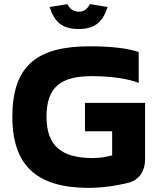

<svg xmlns="http://www.w3.org/2000/svg" viewBox="-20 -904 775 933"><path d="M654 -501V-651C604 -669 520 -679 416 -679C158 -679 40 -583 40 -336C40 -95 164 9 412 9C506 9 594 -13 608 -17C656 -31 685 -72 685 -129V-404H393V-266H525V-149C503 -143 471 -136 432 -136C283 -136 206 -191 206 -337C206 -482 277 -534 427 -534C523 -534 609 -520 654 -501ZM221 -870 308 -884C317 -863 337 -847 362 -847C391 -847 407 -865 417 -884L503 -870C479 -796 440 -763 362 -763C283 -763 245 -796 221 -870Z"/></svg>

Font: LT Wave Alt Black
Style: Regular
Weight: 900
Designer: Daniel Lyons
Version: Version 2.5 (Glyphs App)